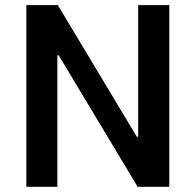

<svg xmlns="http://www.w3.org/2000/svg" viewBox="-20 -717 749 737"><path d="M510.3 -191.9H505.4L202.1 -697.3H81.1V0H200.2V-504.9H205.1L508.3 0H629.9V-697.3H510.3Z"/></svg>

Font: Estedad SemiBold
Style: Regular
Weight: 600
Designer: Amin Abedi
Version: Version 7.3